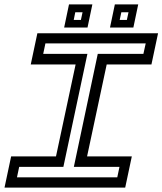

<svg xmlns="http://www.w3.org/2000/svg" viewBox="-30 -851 736 871"><path d="M-9.5 0 20.5 -141.5H224L313 -558.5H109.5L139.5 -700H687L657 -558.5H454L365 -141.5H568L538 0ZM47 -46.5H502L512 -94H305L413.5 -606.5H620.5L631 -654H176L166 -606.5H366.5L257.5 -94H57ZM469 -726 491 -831H597L575 -726ZM261 -726 283 -831H389L367 -726ZM304.5 -760.5H337L344.5 -795.5H311.5ZM513 -760.5H545.5L553 -795.5H520.5Z"/></svg>

Font: Tourney Expanded Medium
Style: Italic
Weight: 500
Width: 7
Italic angle: -12°
Designer: Tyler Finck
Foundry: Etcetera Type Co
Version: Version 1.010; ttfautohint (v1.8.3)